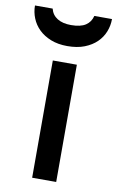

<svg xmlns="http://www.w3.org/2000/svg" viewBox="-124 -779 504 826"><g transform="rotate(10 128.0 -366.0)"><path d="M77.1 0V-512.2H182.1V0ZM296.9 -731.9Q296.9 -703.1 286.4 -676.5Q275.9 -649.9 254.9 -629.4Q233.9 -608.9 202.1 -596.4Q170.4 -584 127.4 -584Q86.4 -584 55.2 -596.4Q23.9 -608.9 2.9 -629.4Q-18.1 -649.9 -28.8 -676.5Q-39.6 -703.1 -39.6 -731.9H37.6Q44.4 -704.6 67.6 -690.2Q90.8 -675.8 127.4 -675.8Q168.9 -675.8 190.9 -690.2Q212.9 -704.6 219.7 -731.9Z"/></g></svg>

Font: Clear Sans Medium
Style: Regular
Weight: 500
Foundry: Intel Corporation
Version: Version 1.00